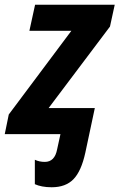

<svg xmlns="http://www.w3.org/2000/svg" viewBox="-49 -566 504 810"><path d="M169 224Q147 224 129 220.5Q111 217 98 211V108Q117 117 140 117Q182 117 192 64L206 0H-29L-12 -83L252 -436H75L99 -546H435L415 -454L156 -110H351L311 78Q294 156 261 190Q228 224 169 224Z"/></svg>

Font: Noto Sans SemiCondensed
Style: Bold Italic
Weight: 700
Width: 4
Italic angle: -12°
Designer: Monotype Design Team
Foundry: Monotype Imaging Inc.
Version: Version 2.013; ttfautohint (v1.8.4.7-5d5b)